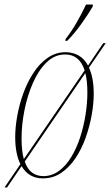

<svg xmlns="http://www.w3.org/2000/svg" viewBox="-27 -776 486 846"><path d="M-7 50 63 -53Q52 -74 46 -104Q40 -134 40 -172Q40 -215 49 -265.5Q58 -316 76 -365.5Q94 -415 121 -456Q148 -497 183.5 -521.5Q219 -546 262 -546Q293 -546 318.5 -532Q344 -518 361 -487L428 -586H439L365 -478Q375 -457 380.5 -428Q386 -399 386 -362Q386 -319 377 -269Q368 -219 350.5 -169.5Q333 -120 306 -79.5Q279 -39 243 -14.5Q207 10 162 10Q100 10 68 -44L4 50ZM68 -166Q68 -111 78 -75L346 -466Q323 -536 260 -536Q214 -536 178.5 -501.5Q143 -467 118.5 -411.5Q94 -356 81 -291.5Q68 -227 68 -166ZM164 0Q202 0 233 -23Q264 -46 287.5 -85Q311 -124 326.5 -172Q342 -220 350 -271Q358 -322 358 -368Q358 -419 349 -454L82 -64Q94 -30 115 -15Q136 0 164 0ZM262 -604Q287 -636 310 -675.5Q333 -715 352 -756H382V-748Q363 -715 332 -671.5Q301 -628 269 -596H261Z"/></svg>

Font: Noto Serif Display ExtraCondensed Thin
Style: Italic
Weight: 100
Width: 2
Italic angle: -12°
Designer: Monotype Design Team
Foundry: Monotype Imaging Inc.
Version: Version 2.009